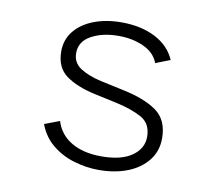

<svg xmlns="http://www.w3.org/2000/svg" viewBox="-63 -580 759 666"><g transform="rotate(10 316.0 -247.0)"><path d="M324 12Q280 12 236.5 -1Q193 -14 159.5 -41.5Q126 -69 110 -112L163 -132Q177 -86 219 -61Q261 -36 325 -36Q395 -36 432.5 -62.5Q470 -89 470 -130Q470 -177 434.5 -196.5Q399 -216 344 -228L265 -245Q201 -259 163 -286.5Q125 -314 125 -371Q125 -412 149.5 -442.5Q174 -473 217 -489.5Q260 -506 314 -506Q384 -506 434 -480Q484 -454 504 -407L453 -387Q440 -422 401 -440Q362 -458 312 -458Q256 -458 216.5 -436.5Q177 -415 177 -374Q177 -340 205.5 -321.5Q234 -303 279 -293L358 -276Q436 -260 479 -229.5Q522 -199 522 -134Q522 -89 496 -56Q470 -23 425.5 -5.5Q381 12 324 12Z"/></g></svg>

Font: Atkinson Hyperlegible Mono ExtraLight
Style: Regular
Weight: 200
Monospace: yes
Designer: Elliott Scott, Megan Eiswerth, Linus Boman, Theodore Petrosky, Letters from Sweden
Foundry: Applied Design Works, Letters from Sweden
Version: Version 2.001